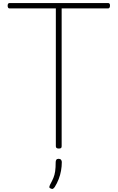

<svg xmlns="http://www.w3.org/2000/svg" viewBox="-20 -957 769 1255"><path d="M364 14Q345 14 345 -1V-902H41Q37 -902 33.5 -906Q30 -910 30 -920Q30 -929 33.5 -933Q37 -937 41 -937H687Q692 -937 695.5 -933.5Q699 -930 699 -921Q699 -911 695.5 -906.5Q692 -902 687 -902H383V-1Q383 7 379 10.5Q375 14 364 14ZM313 276Q303 272 302.5 266.5Q302 261 308 249Q321 225 329 206Q337 187 340.5 163Q344 139 344 102Q344 94 348 87.5Q352 81 363 81Q374 81 379 87.5Q384 94 384 102Q384 130 379 158.5Q374 187 363.5 214Q353 241 338 265Q333 272 327.5 276Q322 280 313 276Z"/></svg>

Font: Playwrite US Modern Thin
Style: Regular
Weight: 250
Designer: Veronika Burian, José Scaglione
Foundry: TypeTogether
Version: Version 1.003